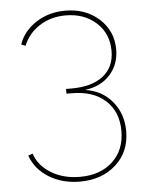

<svg xmlns="http://www.w3.org/2000/svg" viewBox="-52 -619 625 809"><g transform="rotate(-5 260.5 -214.5)"><path d="M466 -48Q466 39 406.5 93Q347 147 254 147Q180 147 123.5 112.5Q67 78 46 19L65 12Q82 64 134 95.5Q186 127 256 127Q342 127 394 78.5Q446 30 446 -51Q446 -132 394 -179.5Q342 -227 251 -227H229V-247H252Q339 -247 386.5 -284.5Q434 -322 434 -390Q434 -464 383 -510Q332 -556 254 -556Q191 -556 143 -525Q95 -494 75 -443L57 -450Q77 -507 131 -541.5Q185 -576 254 -576Q340 -576 397 -524.5Q454 -473 454 -395Q454 -331 414.5 -287.5Q375 -244 308 -236Q379 -226 422.5 -174Q466 -122 466 -48Z"/></g></svg>

Font: Raleway-v4020 Thin
Style: Regular
Weight: 250
Designer: Matt McInerney, Pablo Impallari, Rodrigo Fuenzalida
Foundry: Matt McInerney, Pablo Impallari, Rodrigo Fuenzalida
Version: Version 4.020;PS 004.020;hotconv 1.0.88;makeotf.lib2.5.64775